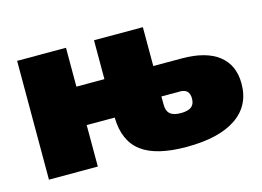

<svg xmlns="http://www.w3.org/2000/svg" viewBox="-81 -692 1164 854"><g transform="rotate(-15 501.5 -264.5)"><path d="M932.5 -322.5C893.5 -352.8 837 -368 763 -368H632V-547H407V-368H278V-547H53V0H278V-191H407C408.3 -119 431.3 -66.2 476 -32.5C520.7 1.2 589.7 18 683 18C782.3 18 858.5 0 911.5 -36C964.5 -72 991 -123.7 991 -191C991 -248.3 971.5 -292.2 932.5 -322.5ZM745.5 -146C735.2 -138 719 -134 697 -134C674.3 -134 657.8 -138.5 647.5 -147.5C637.2 -156.5 632 -170.7 632 -190V-228H718C746.7 -228 761 -213.3 761 -184C761 -166.7 755.8 -154 745.5 -146Z"/></g></svg>

Font: Montserrat Custom Black
Style: Regular
Weight: 900
Designer: Julieta Ulanovsky
Foundry: Julieta Ulanovsky
Version: Version 7.200